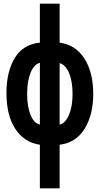

<svg xmlns="http://www.w3.org/2000/svg" viewBox="-20 -780 540 1040"><path d="M303 240V4Q392 -7 438.5 -82.5Q485 -158 485 -271Q485 -388 437.5 -462.5Q390 -537 303 -549V-760H196V-549Q105 -540 60 -466Q15 -392 15 -276Q15 -154 63.5 -81Q112 -8 196 4V240ZM127 -271Q127 -341 145.5 -386Q164 -431 196 -440V-105Q163 -113 145 -158.5Q127 -204 127 -271ZM303 -438Q334 -430 353.5 -385.5Q373 -341 373 -271Q373 -204 354 -158.5Q335 -113 303 -105Z"/></svg>

Font: Noto Sans Mono UI Condensed
Style: Bold
Weight: 700
Width: 3
Designer: Monotype Design team
Foundry: Monotype Imaging Inc.
Version: 1.000